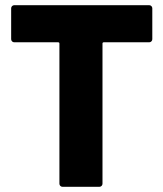

<svg xmlns="http://www.w3.org/2000/svg" viewBox="-20 -720 630 740"><path d="M209 -12V-552Q209 -557 204 -557H35Q30 -557 26.5 -560.5Q23 -564 23 -569V-688Q23 -693 26.5 -696.5Q30 -700 35 -700H555Q560 -700 563.5 -696.5Q567 -693 567 -688V-569Q567 -564 563.5 -560.5Q560 -557 555 -557H380Q375 -557 375 -552V-12Q375 -7 371.5 -3.5Q368 0 363 0H221Q216 0 212.5 -3.5Q209 -7 209 -12Z"/></svg>

Font: Barlow GEO ExtraBold
Style: Regular
Weight: 800
Designer: Jeremy Tribby
Foundry: Tribby Type
Version: Version 1.408